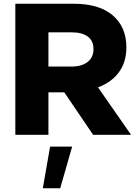

<svg xmlns="http://www.w3.org/2000/svg" viewBox="-20 -721 721 1027"><path d="M239 0V-227H324L478 0H681L504 -254Q576 -280 616 -334.5Q656 -389 656 -468Q656 -576 583.5 -638.5Q511 -701 374 -701H62V0ZM239 -548H364Q419 -548 449.5 -525.5Q480 -503 480 -458Q480 -414 448.5 -389.5Q417 -365 362 -365H239ZM366 63H248L209 286H302Z"/></svg>

Font: Geom ExtraBold
Style: Bold
Weight: 800
Version: Version 1.102